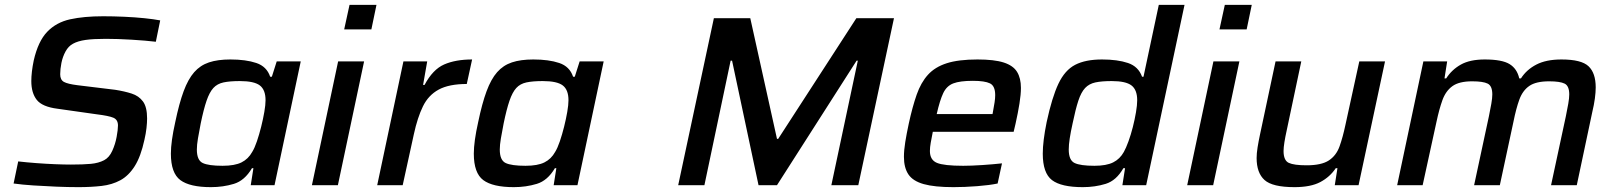

<svg xmlns="http://www.w3.org/2000/svg" viewBox="-20 -763 6649 791"><path d="M303 8Q260 8 212 6Q164 4 118 1Q72 -2 36 -7L55 -98Q90 -94 130 -91Q170 -88 207.5 -86.5Q245 -85 272 -85Q323 -85 354.5 -88Q386 -91 409 -103Q430 -114 442.5 -141.5Q455 -169 460.5 -199Q466 -229 466 -246Q466 -270 447 -278Q428 -286 379 -292L217 -315Q154 -323 131.5 -351.5Q109 -380 109 -429Q109 -447 111.5 -468.5Q114 -490 119 -514Q137 -593 174.5 -632Q212 -671 269 -683.5Q326 -696 405 -696Q447 -696 491.5 -694Q536 -692 575 -688Q614 -684 640 -679L622 -591Q580 -596 522 -599.5Q464 -603 416 -603Q364 -603 332.5 -598.5Q301 -594 281 -583Q262 -573 250 -551Q238 -529 233 -503.5Q228 -478 228 -457Q228 -434 243.5 -425.5Q259 -417 299 -412L455 -393Q493 -387 522.5 -377.5Q552 -368 569 -345Q586 -322 586 -275Q586 -258 583.5 -235.5Q581 -213 575 -187Q560 -118 535 -78.5Q510 -39 476 -20.5Q442 -2 398.5 3Q355 8 303 8Z M849 8Q762 8 723 -21Q684 -50 684 -130Q684 -155 688.5 -187.5Q693 -220 702 -260Q718 -337 736.5 -387Q755 -437 780 -465.5Q805 -494 841 -506Q877 -518 929 -518Q993 -518 1036 -503.5Q1079 -489 1093 -447H1100L1120 -510H1219L1111 0H1013L1024 -70H1018Q988 -19 943.5 -5.5Q899 8 849 8ZM897 -80Q947 -80 975 -94Q1003 -108 1019 -137Q1029 -153 1038.5 -181Q1048 -209 1056 -241Q1064 -273 1069 -302Q1074 -331 1074 -350Q1074 -393 1050.5 -411Q1027 -429 968 -429Q927 -429 901 -423.5Q875 -418 859 -400.5Q843 -383 831 -348Q819 -313 807 -255Q800 -219 795.5 -192.5Q791 -166 791 -147Q791 -103 815 -91.5Q839 -80 897 -80Z M1398 -642 1420 -743H1531L1510 -642ZM1265 0 1373 -510H1480L1372 0Z M1534 0 1642 -510H1740L1723 -413H1729Q1763 -477 1810 -497.5Q1857 -518 1925 -518L1903 -417Q1830 -417 1787.5 -394Q1745 -371 1722.5 -325Q1700 -279 1685 -210L1639 0Z M2097 8Q2010 8 1971 -21Q1932 -50 1932 -130Q1932 -155 1936.5 -187.5Q1941 -220 1950 -260Q1966 -337 1984.5 -387Q2003 -437 2028 -465.5Q2053 -494 2089 -506Q2125 -518 2177 -518Q2241 -518 2284 -503.5Q2327 -489 2341 -447H2348L2368 -510H2467L2359 0H2261L2272 -70H2266Q2236 -19 2191.5 -5.5Q2147 8 2097 8ZM2145 -80Q2195 -80 2223 -94Q2251 -108 2267 -137Q2277 -153 2286.5 -181Q2296 -209 2304 -241Q2312 -273 2317 -302Q2322 -331 2322 -350Q2322 -393 2298.5 -411Q2275 -429 2216 -429Q2175 -429 2149 -423.5Q2123 -418 2107 -400.5Q2091 -383 2079 -348Q2067 -313 2055 -255Q2048 -219 2043.5 -192.5Q2039 -166 2039 -147Q2039 -103 2063 -91.5Q2087 -80 2145 -80Z M2774 0 2921 -688H3071L3181 -191H3186L3508 -688H3663L3516 0H3405L3514 -513H3509L3181 0H3105L2996 -513H2990L2882 0Z M3908 8Q3830 8 3785.5 -4.5Q3741 -17 3722.5 -44.5Q3704 -72 3704 -117Q3704 -144 3709.5 -178Q3715 -212 3724 -254Q3739 -323 3756.5 -373Q3774 -423 3803 -455Q3832 -487 3880.5 -502.5Q3929 -518 4007 -518Q4076 -518 4115 -505.5Q4154 -493 4170 -467Q4186 -441 4186 -401Q4186 -374 4180 -336.5Q4174 -299 4164 -254L4156 -220H3823Q3818 -195 3814.5 -175.5Q3811 -156 3811 -141Q3811 -104 3840 -92Q3869 -80 3948 -80Q3981 -80 4026.5 -83Q4072 -86 4108 -90L4090 -7Q4057 0 4005.5 4Q3954 8 3908 8ZM3839 -293H4069L4071 -304Q4075 -325 4077.5 -341.5Q4080 -358 4080 -371Q4080 -409 4058.5 -419.5Q4037 -430 3988 -430Q3935 -430 3907.5 -419.5Q3880 -409 3866 -379.5Q3852 -350 3839 -293Z M4441 8Q4352 8 4314 -21Q4276 -50 4276 -130Q4276 -181 4292 -260Q4314 -362 4340.5 -418Q4367 -474 4409.5 -496Q4452 -518 4520 -518Q4584 -518 4627 -503.5Q4670 -489 4685 -447H4691L4754 -743H4860L4702 0H4604L4615 -70H4608Q4579 -19 4535 -5.5Q4491 8 4441 8ZM4489 -80Q4538 -80 4566 -94Q4594 -108 4610 -137Q4619 -153 4629 -180.5Q4639 -208 4647 -239.5Q4655 -271 4660 -300.5Q4665 -330 4665 -350Q4665 -393 4641.5 -411Q4618 -429 4560 -429Q4519 -429 4493 -423.5Q4467 -418 4450.5 -400.5Q4434 -383 4422.5 -348Q4411 -313 4399 -255Q4391 -219 4387 -192.5Q4383 -166 4383 -147Q4383 -103 4407 -91.5Q4431 -80 4489 -80Z M5004 -642 5026 -743H5137L5116 -642ZM4871 0 4979 -510H5086L4978 0Z M5313 8Q5222 8 5189.5 -21.5Q5157 -51 5157 -112Q5157 -131 5161 -156Q5165 -181 5171 -209L5235 -510H5341L5281 -226Q5275 -199 5271.5 -177Q5268 -155 5268 -141Q5268 -102 5289.5 -92Q5311 -82 5363 -82Q5424 -82 5454.5 -102Q5485 -122 5498.5 -159.5Q5512 -197 5523 -249L5580 -510H5686L5577 0H5479L5490 -70H5483Q5459 -34 5419.5 -13Q5380 8 5313 8Z M5736 0 5844 -510H5942L5931 -440H5938Q5961 -476 5998.5 -497Q6036 -518 6097 -518Q6168 -518 6199 -499Q6230 -480 6239 -440H6246Q6269 -476 6309.5 -497Q6350 -518 6413 -518Q6495 -518 6524.5 -490Q6554 -462 6554 -403Q6554 -383 6550.5 -357Q6547 -331 6540 -302L6476 0H6370L6431 -284Q6437 -313 6441 -336Q6445 -359 6445 -374Q6445 -409 6426 -418.5Q6407 -428 6362 -428Q6308 -428 6280.5 -409Q6253 -390 6239.5 -353Q6226 -316 6215 -261L6159 0H6053L6114 -284Q6120 -313 6124 -336Q6128 -359 6128 -374Q6128 -409 6109 -418.5Q6090 -428 6045 -428Q5991 -428 5963.5 -408Q5936 -388 5922.5 -350.5Q5909 -313 5898 -261L5841 0Z"/></svg>

Font: Saira Medium
Style: Italic
Weight: 500
Italic angle: -12°
Designer: Hector Gatti with collaboration of the Omnibus-Type team
Foundry: Omnibus-Type
Version: Version 1.100; ttfautohint (v1.8.3)